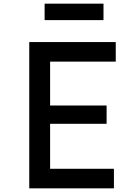

<svg xmlns="http://www.w3.org/2000/svg" viewBox="-20 -1030 740 1050"><path d="M140 0V-800H613V-693H254V-453H563V-353H254V-107H603V0ZM224 -920V-1010H546V-920Z"/></svg>

Font: Martian Mono
Style: Regular
Weight: 400
Monospace: yes
Designer: Roman Shamin
Foundry: Evil Martians
Version: Version 1.000; ttfautohint (v1.8.4.7-5d5b)